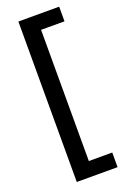

<svg xmlns="http://www.w3.org/2000/svg" viewBox="-166 -771 654 986"><g transform="rotate(-20 161.0 -278.5)"><path d="M296 160V80H168V-637H296V-717H73V160Z"/></g></svg>

Font: Noto Sans Myanmar SemiCondensed Medium
Style: Regular
Weight: 500
Width: 4
Designer: Monotype Design Team
Foundry: Monotype Imaging Inc.
Version: Version 2.107